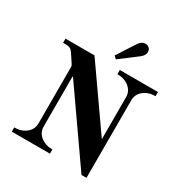

<svg xmlns="http://www.w3.org/2000/svg" viewBox="-218 -1102 1199 1273"><g transform="rotate(30 382.0 -465.0)"><path d="M48 0V-32Q102 -32 138 -61Q174 -90 174 -136V-563Q174 -574 172 -579Q170 -584 163 -594L123 -654Q113 -668 101.5 -674Q90 -680 66 -680H48V-712H270L590 -255V-576Q590 -622 554 -651Q518 -680 464 -680V-712H756V-680Q702 -680 666 -651Q630 -622 630 -576V18H592L218 -517H214V-136Q214 -90 250 -61Q286 -32 340 -32V0ZM386 -778 475 -916Q496 -948 524 -948Q542 -948 554 -937Q566 -926 566 -908Q566 -882 538 -860L406 -760Z"/></g></svg>

Font: Old Standard TT
Style: Bold
Weight: 700
Designer: Alexey Kryukov <alexios@thessalonica.org.ru>
Version: Version 2.2